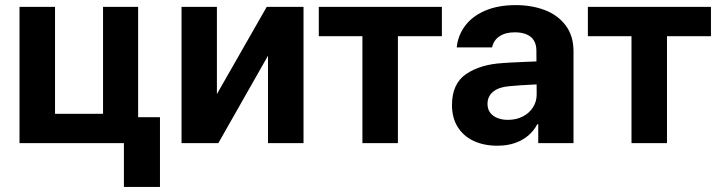

<svg xmlns="http://www.w3.org/2000/svg" viewBox="-20 -557 2814 747"><path d="M517.4 0H55.9V-530.3H194.1V-114.2H380.9V-530.3H517.4ZM602.4 170.3H462.1V-100.9H602.4Z M1017.7 -530.3H1160.9V0H1022.7V-340.3L829.4 0H686.3V-530.3H823.9V-191Z M1220.3 -530.3H1699.2V-416.1H1528.1V0H1390V-416.1H1220.3Z M2005.9 -225.3 1959.1 -221.4Q1920.5 -218 1898.6 -200.2Q1876.7 -182.4 1876.7 -152.6Q1876.7 -133 1886.7 -119.1Q1896.7 -105.2 1914.9 -98Q1933.1 -90.7 1955.9 -90.7Q1988.6 -90.7 2014 -103.8Q2039.5 -116.9 2053.8 -139.5Q2068 -162.1 2068 -189.6L2066.9 -360.7Q2066.9 -383.3 2057.3 -399.2Q2047.7 -415.1 2028.6 -423.2Q2009.5 -431.3 1982.7 -431.3Q1946.5 -431.3 1923.5 -415.9Q1900.4 -400.5 1894.5 -372.7H1756.9Q1761.7 -419.5 1789.8 -456.9Q1817.9 -494.3 1867.9 -515.7Q1918 -537.1 1986.1 -537.1Q2048 -537.1 2098.6 -518.2Q2149.2 -499.3 2180.2 -458.9Q2211.3 -418.5 2211.3 -357.3V0H2074.1V-73.4H2070.2Q2057.1 -48.4 2035.7 -30Q2014.3 -11.5 1984.1 -0.8Q1953.9 9.9 1914.8 9.9Q1863.4 9.9 1823.8 -8.2Q1784.2 -26.4 1761.3 -62.1Q1738.5 -97.8 1738.5 -148.2Q1738.5 -231.2 1793.2 -268.7Q1847.9 -306.3 1935.5 -311.6Q1950.3 -313.1 2026 -316.4L2073.9 -318.3L2074.9 -229Q2055 -228.4 2005.9 -225.3Z M2267.2 -530.3H2746.1V-416.1H2575V0H2436.9V-416.1H2267.2Z"/></svg>

Font: Pretendard JP Variable
Style: Regular
Weight: 400
Designer: Base glyphs from Inter by Rasmus Andersson; Hangul glyphs from Noto Sans CJK(Source Han Sans) by Jang Soo-young and Kang
Foundry: Kil Hyung-jin
Version: Version 1.307;Glyphs 3.2 (3192)